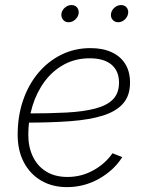

<svg xmlns="http://www.w3.org/2000/svg" viewBox="-20 -746 593 775"><path d="M250.5 9.3Q190.9 9.3 146 -17.1Q101.1 -43.5 76.2 -91.1Q51.3 -138.7 51.3 -202.1Q51.3 -276.9 73 -340.6Q94.7 -404.3 134.5 -451.7Q174.3 -499 228 -525.4Q281.7 -551.8 345.2 -551.8Q395.5 -551.8 431.4 -534.9Q467.3 -518.1 486.1 -487.1Q504.9 -456.1 504.9 -412.6Q504.9 -360.4 477.1 -328.4Q449.2 -296.4 395.5 -279.5Q341.8 -262.7 263.4 -256.8Q185.1 -251 84.5 -251L88.4 -288.1Q178.7 -288.1 248 -291.7Q317.4 -295.4 364.7 -307.9Q412.1 -320.3 436.3 -345.2Q460.4 -370.1 460.4 -412.6Q460.4 -459.5 429.9 -485.1Q399.4 -510.7 342.3 -510.7Q284.7 -510.7 238.8 -485.8Q192.9 -460.9 160.6 -417.7Q128.4 -374.5 111.3 -319.1Q94.2 -263.7 94.2 -202.1Q94.2 -152.3 112.8 -113.8Q131.3 -75.2 166.7 -53.5Q202.1 -31.7 252.4 -31.7Q308.1 -31.7 356.4 -58.3Q404.8 -85 434.1 -127.4L473.6 -111.8Q439.5 -58.1 379.6 -24.4Q319.8 9.3 250.5 9.3ZM457 -656.2Q442.9 -656.2 434.3 -666.5Q425.8 -676.8 428.2 -691.4Q430.7 -705.6 442.6 -715.6Q454.6 -725.6 468.8 -725.6Q482.9 -725.6 491.2 -715.6Q499.5 -705.6 497.1 -691.4Q494.6 -676.8 482.9 -666.5Q471.2 -656.2 457 -656.2ZM256.8 -656.2Q242.7 -656.2 234.4 -666.5Q226.1 -676.8 228 -691.4Q230.5 -705.6 242.4 -715.6Q254.4 -725.6 268.6 -725.6Q283.2 -725.6 291.3 -715.6Q299.3 -705.6 297.4 -691.4Q294.9 -676.8 283.2 -666.5Q271.5 -656.2 256.8 -656.2Z"/></svg>

Font: Inter 16pt ExtraLight
Style: Italic
Weight: 250
Italic angle: -9.3988°
Version: Version 4.001;git-66647c0bb